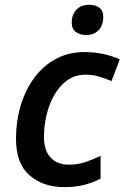

<svg xmlns="http://www.w3.org/2000/svg" viewBox="-20 -767 517 797"><path d="M247.1 9.8Q159.7 9.8 103 -38.8Q46.4 -87.4 46.4 -190.9Q46.4 -263.2 65.7 -328.1Q85 -393.1 121.6 -443.1Q158.2 -493.2 210.9 -522Q263.7 -550.8 331.1 -550.8Q373 -550.8 409.7 -542.7Q446.3 -534.7 477.1 -520.5L442.9 -430.2Q419.4 -440.4 392.8 -448.7Q366.2 -457 334.5 -457Q281.2 -457 242.7 -420.2Q204.1 -383.3 183.3 -324Q162.6 -264.6 162.6 -197.3Q162.6 -143.1 189.7 -113.3Q216.8 -83.5 266.1 -83.5Q302.2 -83.5 333.7 -94Q365.2 -104.5 397.5 -120.1V-25.4Q366.7 -9.3 329.8 0.2Q293 9.8 247.1 9.8ZM337.9 -621.6Q312.5 -621.6 295.2 -634Q277.8 -646.5 277.8 -673.3Q277.8 -706.5 297.1 -726.8Q316.4 -747.1 350.6 -747.1Q376 -747.1 392.3 -735.1Q408.7 -723.1 408.7 -696.8Q408.7 -662.6 389.6 -642.1Q370.6 -621.6 337.9 -621.6Z"/></svg>

Font: Open Sans SemiBold
Style: Italic
Weight: 600
Italic angle: -12°
Designer: Monotype Design Team
Foundry: Monotype Imaging Inc.
Version: Version 3.003; ttfautohint (v1.8.4)